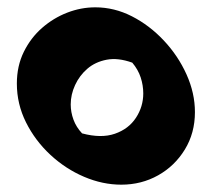

<svg xmlns="http://www.w3.org/2000/svg" viewBox="-20 -565 579 524"><path d="M311 -61Q260 -61 209.5 -82.5Q159 -104 117.5 -142.5Q76 -181 51 -231Q26 -281 26 -337Q26 -385 45 -423.5Q64 -462 95 -489Q126 -516 163.5 -530.5Q201 -545 240 -545Q292 -545 340 -520.5Q388 -496 427 -454.5Q466 -413 489 -362Q512 -311 512 -259Q512 -202 484.5 -157Q457 -112 411.5 -86.5Q366 -61 311 -61ZM204 -201Q256 -187 293.5 -200Q331 -213 351 -243.5Q371 -274 371 -310Q371 -332 364 -353.5Q357 -375 341 -394Q302 -408 271 -402Q240 -396 218.5 -377.5Q197 -359 185 -333Q173 -307 173 -280Q173 -259 180.5 -238.5Q188 -218 204 -201Z"/></svg>

Font: Eczar
Style: Bold
Weight: 700
Designer: Vaibhav Singh
Foundry: Rosetta Type Foundry
Version: Version 2.000